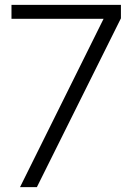

<svg xmlns="http://www.w3.org/2000/svg" viewBox="-20 -766 543 786"><path d="M404 -689H27V-746H475V-691L131 0H62Z"/></svg>

Font: BLUETTI 2.0 Extralight
Style: Roman
Weight: 200
Designer: Stijn de Vries
Foundry: tokotype
Version: Version 2.005;October 31, 2023;FontCreator 14.0.0.2814 64-bi